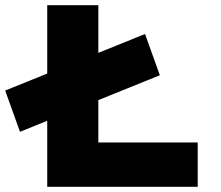

<svg xmlns="http://www.w3.org/2000/svg" viewBox="-50 -720 852 740"><path d="M27 -212 -30 -371 509 -589 566 -430ZM132 0V-700H329V-171H712V0Z"/></svg>

Font: Lexend Giga ExtraBold
Style: Regular
Weight: 800
Designer: Bonnie Shaver-Troup, Thomas Jockin
Foundry: Lexend
Version: Version 1.007